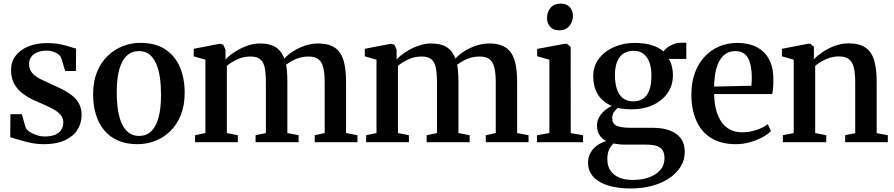

<svg xmlns="http://www.w3.org/2000/svg" viewBox="-20 -785 4936 1060"><path d="M223.5 11Q183.5 11 147 3Q110.5 -5 81.8 -14.2Q53 -23.5 36.5 -27.5L37.5 -154.5H100.5L121.5 -81Q127 -68.5 143.8 -57.2Q160.5 -46 182.8 -38.8Q205 -31.5 226.5 -31.5Q261 -31.5 284 -41Q307 -50.5 318.2 -68Q329.5 -85.5 329.5 -109Q329.5 -135 312.5 -153.5Q295.5 -172 263 -188.5Q230.5 -205 184.5 -224Q140 -243 107.8 -266.8Q75.5 -290.5 58.2 -322.5Q41 -354.5 41 -398.5Q41 -443.5 66 -476.8Q91 -510 135.8 -528.5Q180.5 -547 238.5 -547Q282.5 -547 313.2 -540.5Q344 -534 365.2 -527Q386.5 -520 400 -517L399 -393H340L318.5 -463.5Q314 -475.5 302.2 -485Q290.5 -494.5 273.8 -500Q257 -505.5 236 -505.5Q210 -505.5 188 -497Q166 -488.5 153.2 -472Q140.5 -455.5 140.5 -432Q140.5 -401.5 157.8 -382Q175 -362.5 203.2 -348.5Q231.5 -334.5 263.5 -320Q295 -306.5 325 -291.2Q355 -276 378.8 -257Q402.5 -238 416.5 -212.2Q430.5 -186.5 430.5 -151Q430.5 -104 407 -67.5Q383.5 -31 337.2 -10Q291 11 223.5 11Z M494 -264Q494 -334.5 515.5 -387.5Q537 -440.5 574.2 -476.2Q611.5 -512 658 -530.2Q704.5 -548.5 754.5 -548.5Q837.5 -548.5 891.8 -513Q946 -477.5 972.8 -415.5Q999.5 -353.5 999.5 -273Q999.5 -202.5 978 -149.2Q956.5 -96 919.5 -60.2Q882.5 -24.5 836 -6.8Q789.5 11 739.5 11Q677.5 11 631.5 -9Q585.5 -29 555 -66Q524.5 -103 509.2 -153.5Q494 -204 494 -264ZM748 -34.5Q787 -34.5 814 -59.5Q841 -84.5 855 -135Q869 -185.5 869 -262Q869 -313 862.8 -356.8Q856.5 -400.5 842.2 -433.2Q828 -466 804.8 -484.5Q781.5 -503 748 -503Q708 -503 680.5 -478Q653 -453 638.8 -402.8Q624.5 -352.5 624.5 -275Q624.5 -224 631 -180Q637.5 -136 652.2 -103.2Q667 -70.5 690.5 -52.5Q714 -34.5 748 -34.5Z M1057 0V-38.5L1114 -50.5V-455.5L1049.5 -474V-515.5L1193.5 -543.5L1212.5 -538.5L1225 -510.5V-456.5Q1244.5 -478 1276 -498.5Q1307.5 -519 1344 -532Q1380.5 -545 1415.5 -545Q1470 -545 1502 -524.5Q1534 -504 1550 -461.5Q1568 -482.5 1597.8 -501.5Q1627.5 -520.5 1663.5 -532.8Q1699.5 -545 1736.5 -545Q1780 -545 1810 -532Q1840 -519 1857.5 -492.8Q1875 -466.5 1882.8 -426.5Q1890.5 -386.5 1890.5 -332.5V-50.5L1953.5 -38.5V0H1717.5V-38.5L1772.5 -50.5V-329.5Q1772.5 -377 1765.5 -409Q1758.5 -441 1739.2 -457Q1720 -473 1682.5 -473Q1658.5 -473 1636 -466.8Q1613.5 -460.5 1594.2 -450Q1575 -439.5 1559.5 -427.5Q1562 -416 1563.5 -400.8Q1565 -385.5 1565.8 -368.8Q1566.5 -352 1566.5 -335V-50.5L1628.5 -38.5V0H1391V-38.5L1448 -50.5V-331Q1448 -378.5 1441.8 -410Q1435.5 -441.5 1417.5 -457.2Q1399.5 -473 1363 -473Q1325 -473 1291.5 -457.8Q1258 -442.5 1232.5 -422V-50.5L1293 -38.5V0Z M2001.5 0V-38.5L2058.5 -50.5V-455.5L1994 -474V-515.5L2138 -543.5L2157 -538.5L2169.5 -510.5V-456.5Q2189 -478 2220.5 -498.5Q2252 -519 2288.5 -532Q2325 -545 2360 -545Q2414.5 -545 2446.5 -524.5Q2478.5 -504 2494.5 -461.5Q2512.5 -482.5 2542.2 -501.5Q2572 -520.5 2608 -532.8Q2644 -545 2681 -545Q2724.5 -545 2754.5 -532Q2784.5 -519 2802 -492.8Q2819.5 -466.5 2827.2 -426.5Q2835 -386.5 2835 -332.5V-50.5L2898 -38.5V0H2662V-38.5L2717 -50.5V-329.5Q2717 -377 2710 -409Q2703 -441 2683.8 -457Q2664.5 -473 2627 -473Q2603 -473 2580.5 -466.8Q2558 -460.5 2538.8 -450Q2519.5 -439.5 2504 -427.5Q2506.5 -416 2508 -400.8Q2509.5 -385.5 2510.2 -368.8Q2511 -352 2511 -335V-50.5L2573 -38.5V0H2335.5V-38.5L2392.5 -50.5V-331Q2392.5 -378.5 2386.2 -410Q2380 -441.5 2362 -457.2Q2344 -473 2307.5 -473Q2269.5 -473 2236 -457.8Q2202.5 -442.5 2177 -422V-50.5L2237.5 -38.5V0Z M2944.5 0V-38.5L3013 -50.5V-455.5L2945.5 -474.5V-515L3099.5 -543.5H3109L3130.5 -526.5L3131 -50L3199 -38.5V0ZM3066.5 -617.5Q3035 -617.5 3017.5 -637.2Q3000 -657 3000 -686Q3000 -719 3019.8 -742Q3039.5 -765 3075.5 -765H3076.5Q3108 -765 3125.5 -745.8Q3143 -726.5 3143 -697Q3143 -665 3123 -641.2Q3103 -617.5 3067.5 -617.5Z M3462 255.5Q3411 255.5 3367.8 246.8Q3324.5 238 3293 220.5Q3261.5 203 3244 176.2Q3226.5 149.5 3226.5 113.5Q3226.5 83.5 3239.8 59.5Q3253 35.5 3275.5 18.8Q3298 2 3326.5 -6Q3301.5 -19.5 3288.8 -40.8Q3276 -62 3276 -92.5Q3276 -116 3287 -136.5Q3298 -157 3316.5 -173.2Q3335 -189.5 3357.5 -200Q3303.5 -224 3279.2 -266.2Q3255 -308.5 3255 -362.5Q3255 -420.5 3287 -462Q3319 -503.5 3371.2 -525.8Q3423.5 -548 3483 -548Q3539 -548 3578.5 -535.5Q3618 -523 3643 -501Q3654 -518 3681.5 -533.5Q3709 -549 3741.5 -549H3769V-459.5H3672Q3679 -450 3684 -436.2Q3689 -422.5 3692 -406Q3695 -389.5 3695 -372Q3695.5 -314 3665.5 -271.2Q3635.5 -228.5 3584.5 -205Q3533.5 -181.5 3468.5 -181.5Q3448 -181.5 3427.5 -183.5Q3407 -185.5 3390 -189Q3378 -179 3369 -165.8Q3360 -152.5 3360 -134Q3360 -102.5 3383.5 -91Q3407 -79.5 3463 -79.5H3581Q3641.5 -79.5 3681.2 -63.5Q3721 -47.5 3740.8 -18Q3760.5 11.5 3760.5 52.5Q3760.5 98.5 3737.2 135.8Q3714 173 3673.2 200Q3632.5 227 3578.2 241.2Q3524 255.5 3462 255.5ZM3474.5 208.5Q3523 208.5 3562.5 194.5Q3602 180.5 3625.2 153.8Q3648.5 127 3648.5 89Q3648.5 64.5 3640 47.8Q3631.5 31 3609.5 22.2Q3587.5 13.5 3547.5 13.5H3438Q3417 13.5 3399 11.8Q3381 10 3367.5 7Q3352.5 20.5 3342.8 41Q3333 61.5 3333 93.5Q3333 131 3350 156.5Q3367 182 3398.5 195.2Q3430 208.5 3474.5 208.5ZM3475.5 -225.5Q3527 -225.5 3551.8 -261.5Q3576.5 -297.5 3576.5 -366.5Q3576.5 -410.5 3565.2 -441.2Q3554 -472 3532.2 -488.2Q3510.5 -504.5 3478.5 -504.5Q3446.5 -504.5 3423.2 -490Q3400 -475.5 3387.5 -445.5Q3375 -415.5 3375 -368.5Q3375 -326.5 3385.5 -294.2Q3396 -262 3418.2 -243.8Q3440.5 -225.5 3475.5 -225.5Z M4043 11Q3960 11 3905.5 -23.2Q3851 -57.5 3824 -119.5Q3797 -181.5 3797 -263.5Q3797 -330 3816.2 -382.5Q3835.5 -435 3870 -472Q3904.5 -509 3950.5 -528.5Q3996.5 -548 4050 -548Q4143.5 -548 4195.5 -498.2Q4247.5 -448.5 4249.5 -355Q4250 -323.5 4248.2 -302Q4246.5 -280.5 4243 -265.5H3922.5Q3923.5 -218 3933.5 -179.2Q3943.5 -140.5 3962.5 -112.5Q3981.5 -84.5 4010.5 -69.5Q4039.5 -54.5 4078 -54.5Q4117 -54.5 4157 -68Q4197 -81.5 4219 -99L4236.5 -61.5Q4220 -44 4189.8 -27.5Q4159.5 -11 4121.2 0Q4083 11 4043 11ZM3922.5 -307 4128 -311.5Q4129.5 -322.5 4130 -334.8Q4130.5 -347 4130.5 -358.5Q4130.5 -425 4109.8 -464Q4089 -503 4038.5 -503Q4012.5 -503 3991.8 -491.2Q3971 -479.5 3955.8 -455.8Q3940.5 -432 3932 -395Q3923.5 -358 3922.5 -307Z M4362 -50.5V-455.5L4297 -474V-515.5L4441.5 -543.5H4453.5L4473.5 -527V-487.5L4472.5 -457Q4492.5 -478 4522.5 -498.2Q4552.5 -518.5 4589.2 -532Q4626 -545.5 4665 -545.5Q4723.5 -545.5 4757.5 -522.8Q4791.5 -500 4805.8 -452.8Q4820 -405.5 4820 -333V-50L4881.5 -38.5V0H4646V-38.5L4701.5 -50V-331.5Q4701.5 -379 4694.2 -410.2Q4687 -441.5 4667.8 -457.5Q4648.5 -473.5 4612 -473.5Q4585.5 -473.5 4561.8 -466.2Q4538 -459 4517.5 -447Q4497 -435 4480.5 -422V-50.5L4541.5 -38.5V0H4302V-38.5Z"/></svg>

Font: Merriweather 72pt SemiBold
Style: Regular
Weight: 600
Version: Version 2.100